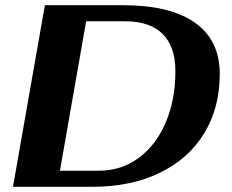

<svg xmlns="http://www.w3.org/2000/svg" viewBox="-20 -720 893 740"><path d="M153 -700H453Q636 -700 731.5 -632.5Q827 -565 827 -435Q827 -304 766.5 -205.5Q706 -107 595 -53.5Q484 0 336 0H30ZM361 -62Q447 -62 514 -111Q581 -160 618.5 -247.5Q656 -335 656 -446Q656 -540 607 -589Q558 -638 462 -638H312L211 -62Z"/></svg>

Font: Fahkwang
Style: Bold Italic
Weight: 700
Italic angle: -10°
Designer: Suppakit Chalermlarp | Katatrad Co.,Ltd.
Foundry: Cadson Demak Co.,Ltd.
Version: Version 1.000; ttfautohint (v1.6)